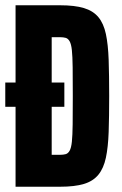

<svg xmlns="http://www.w3.org/2000/svg" viewBox="-20 -708 464 728"><path d="M39 0V-303H0V-395H39V-688H208Q263 -688 298 -677.5Q333 -667 353 -643Q373 -619 381.5 -579Q390 -539 392 -481Q394 -423 394 -344Q394 -265 392 -207.5Q390 -150 381.5 -110Q373 -70 353 -45.5Q333 -21 298 -10.5Q263 0 208 0ZM176 -121H207Q220 -121 229 -123.5Q238 -126 244 -136.5Q250 -147 252.5 -170.5Q255 -194 255.5 -236.5Q256 -279 256 -344Q256 -410 255.5 -452.5Q255 -495 252.5 -518Q250 -541 244 -551.5Q238 -562 229 -564.5Q220 -567 207 -567H176V-395H224V-303H176Z"/></svg>

Font: Saira ExtraCondensed ExtraBold
Style: Regular
Weight: 800
Width: 2
Designer: Hector Gatti with collaboration of the Omnibus-Type team
Foundry: Omnibus-Type
Version: Version 1.101